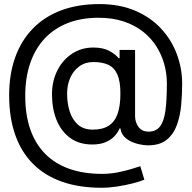

<svg xmlns="http://www.w3.org/2000/svg" viewBox="-20 -720 930 932"><path d="M472.7 191.4Q363.8 191.4 280.3 161.9Q196.8 132.3 139.9 75Q83 17.6 53.7 -65.9Q24.4 -149.4 24.4 -256.8Q24.4 -360.8 54.2 -442.9Q84 -524.9 140.6 -582.5Q197.3 -640.1 278.3 -670.2Q359.4 -700.2 461.9 -700.2Q561.5 -700.2 637 -667.7Q712.4 -635.3 762.9 -580.1Q813.5 -524.9 838.9 -455.8Q864.3 -386.7 864.3 -313.5Q864.3 -262.2 859.4 -209.5Q854.5 -156.7 838.4 -112.5Q822.3 -68.4 789.1 -41.5Q755.9 -14.6 699.2 -14.6Q674.8 -14.6 644.8 -22.5Q614.7 -30.3 591.8 -48.3Q568.8 -66.4 564.5 -96.7H560.5Q552.2 -76.7 535.6 -58.8Q519 -41 492.4 -29.8Q465.8 -18.6 428.2 -18.6Q363.8 -18.6 320.1 -50.8Q276.4 -83 254.4 -137.9Q232.4 -192.9 232.4 -261.7Q232.4 -326.7 258.5 -378.2Q284.7 -429.7 330.1 -459.5Q375.5 -489.3 433.6 -489.3Q481.4 -489.3 512.5 -471.9Q543.5 -454.6 555.7 -437.5H560.5V-477.5H635.7V-156.2Q635.7 -126.5 652.3 -103.8Q668.9 -81.1 701.2 -81.1Q737.3 -81.1 756.6 -106Q775.9 -130.9 783 -182.6Q790 -234.4 790 -315.4Q790 -363.3 777.1 -409.4Q764.2 -455.6 738.3 -496.1Q712.4 -536.6 672.6 -567.6Q632.8 -598.6 579.3 -616.2Q525.9 -633.8 458 -633.8Q374.5 -633.8 308.6 -607.9Q242.7 -582 196.8 -533Q150.9 -483.9 126.7 -413.6Q102.5 -343.3 102.5 -253.9Q102.5 -163.6 126.7 -93.3Q150.9 -22.9 198 25.4Q245.1 73.7 314.7 98.9Q384.3 124 475.6 124Q514.6 124 552.5 116.5Q590.3 108.9 619.4 99.9Q648.4 90.8 661.1 86.9L680.7 152.3Q659.2 161.1 624 170.2Q588.9 179.2 548.8 185.3Q508.8 191.4 472.7 191.4ZM430.7 -90.8Q478.5 -90.8 508.1 -110.1Q537.6 -129.4 551 -168.2Q564.5 -207 564.5 -265.6Q564.5 -325.2 549.6 -358.6Q534.7 -392.1 505.6 -405.5Q476.6 -418.9 433.6 -418.9Q393.6 -418.9 364.7 -397.7Q335.9 -376.5 320.8 -341.8Q305.7 -307.1 305.7 -265.6Q305.7 -220.2 317.9 -180.4Q330.1 -140.6 357.4 -115.7Q384.8 -90.8 430.7 -90.8Z"/></svg>

Font: Inter Tight
Style: Regular
Weight: 400
Designer: Rasmus Andersson
Foundry: rsms
Version: Version 3.002